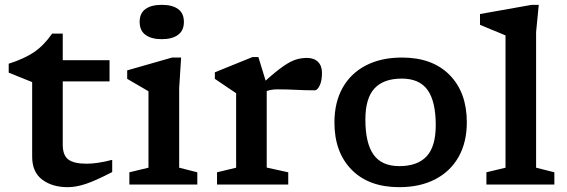

<svg xmlns="http://www.w3.org/2000/svg" viewBox="-20 -763 2346 794"><path d="M239.5 -164.5Q239.5 -120.5 262.8 -103.2Q286 -86 338.5 -86Q382.5 -86 444 -102V-51.5Q374.5 -15.5 334.2 -2.2Q294 11 260 11Q196 11 154.5 -20.2Q113 -51.5 113 -115V-423.5L16 -462.5V-499.5Q80.5 -520 121 -547.5Q161.5 -575 195.5 -624H239.5V-514H433V-426.5H239.5Z M649 -601Q606 -601 581.8 -618.8Q557.5 -636.5 557.5 -672.5Q557.5 -708.5 581.8 -725.8Q606 -743 649 -743Q692 -743 716.2 -725.8Q740.5 -708.5 740.5 -672.5Q740.5 -636.5 716.2 -618.8Q692 -601 649 -601ZM729 -525 721 -398.5V-69.5L796 -50.5V0H515V-50.5L594 -69.5V-385.5Q588.5 -389 573.2 -397.8Q558 -406.5 539.8 -417.2Q521.5 -428 506 -437V-472L691.5 -525Z M1250 -523.5Q1278.5 -523.5 1295 -507.2Q1311.5 -491 1311.5 -462Q1311.5 -428 1301.8 -408.8Q1292 -389.5 1282.5 -389.5Q1242.5 -389.5 1204.8 -391.5Q1167 -393.5 1129 -393.5Q1116 -393.5 1105.2 -392Q1094.5 -390.5 1083 -386.5V-70L1172 -50.5V0H877.5V-50.5L956.5 -69.5V-377.5Q946.5 -384 921.5 -401Q896.5 -418 868.5 -437V-464L1024 -527H1048.5L1078.5 -429.5Q1123 -469.5 1152.5 -489.8Q1182 -510 1204.2 -516.8Q1226.5 -523.5 1250 -523.5Z M1631 11Q1505 11 1434 -61.2Q1363 -133.5 1363 -256.5Q1363 -339 1396.5 -399.2Q1430 -459.5 1492.8 -492.2Q1555.5 -525 1642.5 -525Q1768.5 -525 1839.5 -452.8Q1910.5 -380.5 1910.5 -257.5Q1910.5 -175 1876.8 -114.8Q1843 -54.5 1780.2 -21.8Q1717.5 11 1631 11ZM1631.5 -76Q1706.5 -76 1744.2 -116.5Q1782 -157 1782 -245.5Q1782 -343 1748.5 -390.5Q1715 -438 1641.5 -438Q1566.5 -438 1528.8 -397.5Q1491 -357 1491 -268.5Q1491 -171 1524.8 -123.5Q1558.5 -76 1631.5 -76Z M2197 -69.5 2272.5 -50.5V0H1991.5V-50.5L2070.5 -69.5V-616.5Q2064 -619.5 2046.2 -626.8Q2028.5 -634 2006.5 -643Q1984.5 -652 1965 -660.5V-705L2179 -743H2208L2197 -630.5Z"/></svg>

Font: Newsreader Caption Medium
Style: Regular
Weight: 500
Designer: Hugues Gentile
Foundry: Production Type
Version: Version 1.001